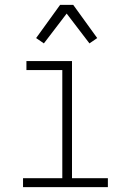

<svg xmlns="http://www.w3.org/2000/svg" viewBox="-20 -772 540 792"><path d="M75 0V-37H237V-483H89V-520H277V-37H425V0ZM161 -593 129 -615 228 -752H282L381 -615L349 -593L255 -716Z"/></svg>

Font: Iosevka Extralight
Style: Regular
Weight: 200
Monospace: yes
Designer: Belleve Invis
Foundry: Belleve Invis
Version: Version 32.0.1; ttfautohint (v1.8.4)